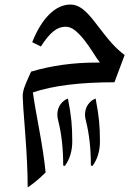

<svg xmlns="http://www.w3.org/2000/svg" viewBox="-20 -421 615 847"><path d="M181.2 339.8Q141.6 379.4 102.1 405.8Q102.1 310.1 91.3 168.5Q80.1 27.3 80.1 3.9Q80.1 -18.6 91.6 -46.6Q103 -74.7 117.2 -105Q251.5 -145 406.2 -145H420.9Q406.2 -164.1 389.2 -191.2Q372.1 -218.3 352.8 -243.2Q333.5 -268.1 312.5 -285.6Q291.5 -303.2 269 -303.2Q241.2 -303.2 215.6 -282.7Q189.9 -262.2 160.2 -215.8L122.1 -234.9Q153.8 -314.5 197.5 -357.7Q241.2 -400.9 291 -400.9Q316.9 -400.9 341.8 -383.1Q366.7 -365.2 398.4 -323.7Q448.7 -257.3 474.6 -228.8Q500.5 -200.2 529.8 -178.2L484.9 -58.1Q256.8 -58.1 125 -13.2Q129.9 25.9 152.3 146.5Q173.8 262.7 181.2 339.8ZM401.9 13.7Q413.1 72.3 417 111.8Q420.9 151.4 420.9 202.6Q420.9 266.1 388.2 311L380.9 309.1Q380.9 199.2 359.4 113.3Q355 97.2 355 85Q355 60.1 367.9 40.8Q380.9 21.5 401.9 13.7ZM279.8 13.7Q291 72.3 294.9 111.8Q298.8 151.4 298.8 202.6Q298.8 266.1 266.1 311L258.8 309.1Q258.8 199.2 237.3 113.3Q232.9 97.2 232.9 85Q232.9 60.1 245.8 40.8Q258.8 21.5 279.8 13.7Z"/></svg>

Font: Sahl Naskh
Style: Regular
Weight: 400
Designer: Pascal Zoghbi
Version: Version 1.001